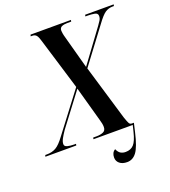

<svg xmlns="http://www.w3.org/2000/svg" viewBox="-207 -831 1014 1144"><g transform="rotate(-20 300.5 -258.5)"><path d="M-46 0 -43 -10H-31Q0 -10 25 -24Q50 -38 82 -82L269 -328L170 -654Q163 -680 154 -692Q145 -704 127 -704H117L120 -714H376L374 -704H349Q329 -704 314.5 -698Q300 -692 300 -673Q300 -667 302 -655Q304 -643 309 -626L365 -420L516 -625Q526 -639 534 -651.5Q542 -664 542 -679Q542 -697 521 -700.5Q500 -704 480 -704H464L466 -714H647L645 -704H636Q611 -704 590 -690.5Q569 -677 535 -630L369 -409L473 -60Q484 -28 489.5 -19Q495 -10 507 -10H519L506 46Q486 133 462 165Q438 197 402 197Q372 197 354.5 182.5Q337 168 337 145Q337 113 360 100Q369 121 382.5 129Q396 137 414 137Q447 137 466 116Q485 95 498 41L508 0H259L261 -10H283Q307 -10 324.5 -17.5Q342 -25 342 -48Q342 -58 340 -69Q338 -80 334 -93L272 -316L117 -111Q100 -86 90 -67.5Q80 -49 80 -34Q80 -19 98.5 -14.5Q117 -10 139 -10H152L150 0Z"/></g></svg>

Font: Noto Serif Display ExtraCondensed SemiBold
Style: Italic
Weight: 600
Width: 2
Italic angle: -12°
Designer: Monotype Design Team
Foundry: Monotype Imaging Inc.
Version: Version 2.009